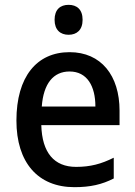

<svg xmlns="http://www.w3.org/2000/svg" viewBox="-20 -765 560 795"><path d="M264 -745C230 -745 206 -726 206 -683C206 -641 230 -621 264 -621C298 -621 322 -641 322 -683C322 -726 298 -745 264 -745ZM268 -549C132 -549 48 -447 48 -266C48 -92 137 10 288 10C354 10 402 -1 451 -26V-112C399 -86 354 -74 295 -74C204 -74 154 -133 151 -247H475V-307C475 -452 399 -549 268 -549ZM268 -469C341 -469 375 -408 375 -324H153C160 -419 201 -469 268 -469Z"/></svg>

Font: Noto Sans Devanagari UI SemiCondensed Medium
Style: Regular
Weight: 500
Width: 4
Designer: Jelle Bosma - Monotype Design Team
Foundry: Monotype Imaging Inc.
Version: Version 2.004